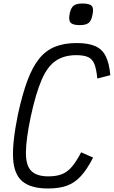

<svg xmlns="http://www.w3.org/2000/svg" viewBox="-20 -1059 648 1093"><path d="M253 14Q156 14 107.5 -26.5Q59 -67 54.5 -159Q50 -251 82 -407Q107 -522 136 -600Q165 -678 203 -725Q241 -772 293.5 -793Q346 -814 416 -814Q482 -814 522 -796.5Q562 -779 582 -739Q602 -699 608 -631L534 -612Q529 -665 517.5 -694Q506 -723 481.5 -734Q457 -745 414 -745Q345 -745 297.5 -713Q250 -681 217 -604.5Q184 -528 155 -395Q128 -265 127.5 -191Q127 -117 158 -86Q189 -55 255 -55Q301 -55 332.5 -67.5Q364 -80 389.5 -110Q415 -140 442 -192L510 -162Q476 -95 440.5 -56.5Q405 -18 361 -2Q317 14 253 14ZM434 -916Q394 -916 381.5 -930.5Q369 -945 377 -983Q384 -1015 399.5 -1027Q415 -1039 449 -1039Q490 -1039 502.5 -1025Q515 -1011 506 -973Q500 -940 484 -928Q468 -916 434 -916Z"/></svg>

Font: Victor Mono
Style: Italic
Weight: 400
Italic angle: -12°
Monospace: yes
Designer: Rune Bjørnerås
Version: Version 1.561;gftools[0.9.30]